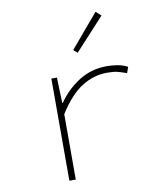

<svg xmlns="http://www.w3.org/2000/svg" viewBox="-83 -816 767 885"><g transform="rotate(-10 300.0 -373.0)"><path d="M170 0V-478H196L200 -358H202Q241 -415 299.5 -452.5Q358 -490 431 -490Q454 -490 479.5 -486Q505 -482 528 -470L518 -442Q491 -452 473.5 -456Q456 -460 427 -460Q365 -460 309 -425Q253 -390 200 -306V0ZM310 -574 292 -590 424 -746 448 -724Z"/></g></svg>

Font: Source Code Pro ExtraLight
Style: Regular
Weight: 200
Monospace: yes
Designer: Paul D. Hunt, Teo Tuominen
Foundry: Adobe
Version: Version 1.026;hotconv 1.1.0;makeotfexe 2.6.0